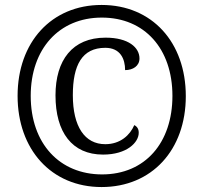

<svg xmlns="http://www.w3.org/2000/svg" viewBox="-20 -745 820 775"><path d="M390 10C593 10 730 -140 730 -357C730 -574 594 -725 390 -725C187 -725 51 -574 51 -358C51 -142 187 10 390 10ZM392 -41C221 -41 104 -165 104 -358C104 -547 218 -674 391 -674C564 -674 676 -548 676 -358C676 -169 566 -41 392 -41ZM396 -121C492 -121 540 -170 540 -209C540 -224 534 -234 522 -240C505 -200 466 -163 405 -163C322 -163 274 -234 274 -361C274 -482 311 -552 405 -552C466 -552 485 -507 485 -462C517 -462 543 -479 543 -509C543 -553 499 -593 406 -593C272 -593 204 -502 204 -360C204 -211 271 -121 396 -121Z"/></svg>

Font: Noto Serif Bengali SemiCondensed
Style: Regular
Weight: 400
Width: 4
Designer: Juan Bruce, Universal Thirst, Indian Type Foundry and the Monotype Design Team.
Foundry: Monotype Imaging Inc.
Version: Version 2.003